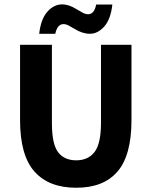

<svg xmlns="http://www.w3.org/2000/svg" viewBox="-20 -860 705 892"><path d="M73.2 -651.9H221.2V-287.1Q221.2 -190.9 250 -152.8Q278.8 -115.2 334 -115.2Q389.2 -115.2 418.9 -153.3Q448.7 -191.4 449.2 -287.1V-651.9H590.8V-301.8Q590.8 -137.7 525.4 -62.5Q460 12.7 333.5 12.2Q207 12.2 140.1 -63Q73.2 -138.2 73.2 -301.8ZM389.2 -793.9Q418 -793.9 426.8 -838.9H502Q494.1 -769.5 463.9 -736.3Q433.6 -703.1 398.4 -703.1Q362.8 -703.1 326.7 -725.6Q312 -734.4 299.3 -741.2Q286.6 -748 274.9 -748Q246.6 -748 236.8 -703.1H162.1Q169.9 -772 200.2 -805.7Q255.4 -867.7 337.4 -816.4Q351.6 -807.6 364.3 -800.8Q377 -793.9 389.2 -793.9Z"/></svg>

Font: SourceSansPro-Bold
Style: Bold
Weight: 700
Designer: Paul D. Hunt
Foundry: Adobe Systems Incorporated
Version: Version 1.050;PS Version 1.000;hotconv 1.0.70;makeotf.lib2.5